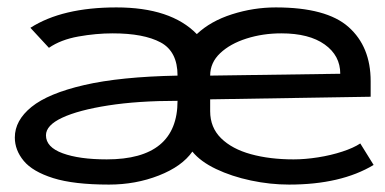

<svg xmlns="http://www.w3.org/2000/svg" viewBox="-20 -487 1040 518"><path d="M274 11Q179 11 123.5 -6.5Q68 -24 44 -53Q20 -82 20 -116Q20 -162 65 -198.5Q110 -235 207 -257.5Q304 -280 459 -283Q459 -348 413.5 -372.5Q368 -397 284 -397Q239 -397 191.5 -388.5Q144 -380 112 -358L62 -412Q148 -467 294 -467Q441 -467 511 -395Q548 -430 606 -448.5Q664 -467 724 -467Q861 -467 920.5 -414Q980 -361 980 -268V-226L547 -219V-187Q547 -143 576.5 -114Q606 -85 657 -71Q708 -57 772 -57Q803 -57 838 -62.5Q873 -68 903.5 -78Q934 -88 952 -100L988 -42Q900 11 760 11Q709 11 657 0Q605 -11 563 -31Q521 -51 499 -78Q471 -38 408.5 -13.5Q346 11 274 11ZM547 -283 898 -288Q898 -337 856 -367Q814 -397 739 -397Q689 -397 645 -383Q601 -369 574 -343.5Q547 -318 547 -283ZM268 -57Q459 -57 459 -215Q352 -215 272 -202.5Q192 -190 148 -169.5Q104 -149 104 -122Q104 -90 149 -73.5Q194 -57 268 -57Z"/></svg>

Font: Inconsolata UltraExpanded Thin
Style: Regular
Weight: 100
Width: 9
Monospace: yes
Designer: Raph Levien, Cyreal, Brenton Simpson
Foundry: Raph Levien, Cyreal, Google
Version: Version 3.100; ttfautohint (v1.8.4.7-5d5b)